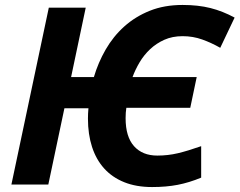

<svg xmlns="http://www.w3.org/2000/svg" viewBox="-20 -745 967 775"><path d="M177 -714H326L267 -434H359Q376 -492 406.5 -545Q437 -598 481.5 -638Q526 -678 584.5 -701.5Q643 -725 717 -725Q780 -725 829.5 -712.5Q879 -700 927 -674L869 -552Q834 -572 796.5 -585.5Q759 -599 717 -599Q676 -599 643.5 -584.5Q611 -570 586 -546.5Q561 -523 543.5 -493.5Q526 -464 515 -434H774L748 -310H490Q487 -291 487 -268Q487 -193 521 -155Q555 -117 615 -117Q658 -117 698 -126.5Q738 -136 792 -155V-28Q744 -8 697.5 1Q651 10 594 10Q530 10 481.5 -9.5Q433 -29 400.5 -65Q368 -101 351.5 -152Q335 -203 335 -266Q335 -276 335.5 -287Q336 -298 337 -308H240L175 0H26Z"/></svg>

Font: BC Sans
Style: Bold Italic
Weight: 700
Italic angle: -12°
Designer: Monotype Design Team
Province of B.C.
Foundry: Monotype Imaging Inc.
Version: Version 2.000;GOOG;noto-source:20170915:90ef993387c0